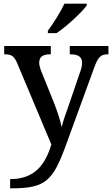

<svg xmlns="http://www.w3.org/2000/svg" viewBox="-20 -786 609 1043"><path d="M240 -619V-606H287C342 -642 426 -721 451 -756V-766H330C309 -721 269 -657 240 -619ZM35 187V237H46C229 237 268 194 338 3L490 -414C512 -476 527 -491 566 -491H569V-536H359V-491H362C405 -491 426 -477 426 -445C426 -433 423 -415 417 -400L351 -207C339 -171 323 -132 315 -95C310 -127 289 -188 271 -233L201 -407C196 -422 193 -434 193 -445C193 -477 212 -491 253 -491H256V-536H3V-491H6C44 -491 58 -480 75 -439L259 -1C226 106 171 187 35 187Z"/></svg>

Font: Noto Serif Devanagari Medium
Style: Regular
Weight: 500
Designer: Universal Thirst, Indian Type Foundry and the Monotype Design Team
Foundry: Monotype Imaging Inc.
Version: Version 2.004